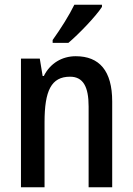

<svg xmlns="http://www.w3.org/2000/svg" viewBox="-20 -786 557 806"><path d="M408 -757V-766H292C270 -721 236 -667 201 -618V-606H267C311 -643 382 -717 408 -757ZM298 -550C241 -550 191 -521 164 -467H159L147 -540H68V0H167V-273C167 -405 195 -464 274 -464C329 -464 352 -422 352 -339V0H451V-360C451 -489 397 -550 298 -550Z"/></svg>

Font: Noto Sans Lao Looped Condensed Medium
Style: Regular
Weight: 500
Width: 3
Designer: Mark Frömberg, Ben Mitchell
Foundry: The Fontpad Ltd
Version: Version 1.002